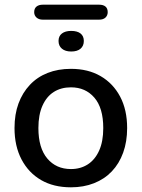

<svg xmlns="http://www.w3.org/2000/svg" viewBox="-20 -791 605 820"><path d="M283 9Q209 9 155.5 -22Q102 -53 72 -110Q42 -167 42 -244Q42 -303 59 -349Q76 -395 107.5 -428.5Q139 -462 183.5 -479.5Q228 -497 283 -497Q356 -497 409.5 -466Q463 -435 493 -378.5Q523 -322 523 -244Q523 -186 506 -139Q489 -92 457.5 -59Q426 -26 381.5 -8.5Q337 9 283 9ZM283 -69Q324 -69 355 -89Q386 -109 403.5 -148Q421 -187 421 -244Q421 -330 383 -374Q345 -418 283 -418Q241 -418 210 -398.5Q179 -379 161.5 -340Q144 -301 144 -244Q144 -159 182 -114Q220 -69 283 -69ZM163 -707Q146 -707 136 -716Q126 -725 126 -739Q126 -755 136 -763Q146 -771 163 -771H403Q421 -771 430.5 -763Q440 -755 440 -739Q440 -725 430.5 -716Q421 -707 403 -707ZM284 -571Q259 -571 244.5 -583Q230 -595 230 -616Q230 -637 244.5 -648Q259 -659 284 -659Q310 -659 324 -648Q338 -637 338 -616Q338 -595 324 -583Q310 -571 284 -571Z"/></svg>

Font: Nunito SemiBold
Style: Regular
Weight: 600
Designer: Vernon Adams
Foundry: Vernon Adams
Version: Version 3.602